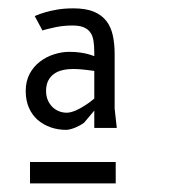

<svg xmlns="http://www.w3.org/2000/svg" viewBox="-20 -778 440 448"><path d="M50 -400H250V-350H50ZM252.5 -479.5H200V-520L176.5 -492Q172 -488.5 166.5 -485.5Q161 -482.5 155.5 -480.2Q150 -478 144.2 -476.5Q138.5 -475 134 -475Q115 -475 98 -481Q81 -487 68 -498.2Q55 -509.5 47.5 -526.5Q40 -543.5 40 -565.5Q40 -588.5 49.2 -605.8Q58.5 -623 73.2 -634.2Q88 -645.5 106 -651.2Q124 -657 141 -657Q155.5 -657 166.2 -655.5Q177 -654 184.5 -652Q193.5 -649.5 200 -647V-655.5Q200 -670.5 198.2 -682.2Q196.5 -694 191 -702Q185.5 -710 175.5 -714.2Q165.5 -718.5 148.5 -718.5Q135 -718.5 122.5 -716.8Q110 -715 100.5 -712.5Q89 -710 79 -707L61 -740.5Q72 -745.5 86 -749.5Q98 -753 114.5 -755.8Q131 -758.5 151 -758.5Q180 -758.5 198.8 -750.8Q217.5 -743 228.2 -729Q239 -715 243.2 -695.5Q247.5 -676 247.5 -652V-524.5ZM200 -612.5Q193 -613.5 185 -614.5Q178 -615.5 169.2 -616.2Q160.5 -617 151 -617Q137 -617 125.5 -614.2Q114 -611.5 105.5 -605.2Q97 -599 92.2 -589.2Q87.5 -579.5 87.5 -565.5Q87.5 -554.5 91.2 -545.2Q95 -536 101.5 -529.2Q108 -522.5 116.8 -518.8Q125.5 -515 136 -515Q140.5 -515 146 -516.5Q151.5 -518 156.8 -520.2Q162 -522.5 167.5 -525.5Q173 -528.5 177.5 -531.5Q189 -538.5 200 -548Z"/></svg>

Font: B612
Style: Regular
Weight: 400
Designer: Nicolas Chauveau, Thomas Paillot, Jonathan Favre-Lamarine, Jean-Luc Vinot
Foundry: AIRBUS
Version: Version 1.008